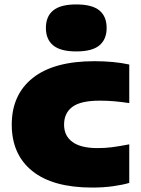

<svg xmlns="http://www.w3.org/2000/svg" viewBox="-20 -835 637 866"><path d="M396 11Q218.5 11 125.8 -63.5Q33 -138 33 -273Q33 -408 128 -483.5Q223 -559 406 -559Q494 -559 563 -544V-370Q526.5 -375.5 495.5 -378.2Q464.5 -381 430 -381Q344 -381 306.5 -353Q269 -325 269 -273Q269 -222 307 -194.5Q345 -167 420 -167Q454 -167 485.2 -171Q516.5 -175 563 -184V-10Q532.5 -1 489.5 5Q446.5 11 396 11ZM324 -603Q253 -603 220 -630.2Q187 -657.5 187 -709Q187 -761 220 -788Q253 -815 324 -815Q395.5 -815 428.2 -788Q461 -761 461 -709Q461 -657.5 428.2 -630.2Q395.5 -603 324 -603Z"/></svg>

Font: Encode Sans Expanded Black
Style: Regular
Weight: 900
Width: 7
Designer: Multiple Designers
Foundry: Impallari Type
Version: Version 3.000; ttfautohint (v1.8.3) -l 8 -r 50 -G 200 -x 14 